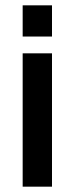

<svg xmlns="http://www.w3.org/2000/svg" viewBox="-20 -700 280 720"><path d="M65 0V-500H175V0ZM65 -563V-680H175V-563Z"/></svg>

Font: Cuprum SemiBold
Style: Regular
Weight: 600
Designer: Jovanny Lemonad
Foundry: Jovanny Lemonad
Version: Version 3.000